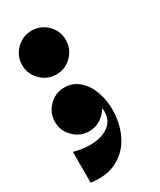

<svg xmlns="http://www.w3.org/2000/svg" viewBox="-161 -494 603 723"><g transform="rotate(-30 140.5 -132.0)"><path d="M105 -247Q66 -247 38 -275Q10 -303 10 -342Q10 -381 38 -409Q66 -437 105 -437Q144 -437 172 -409.5Q200 -382 200 -342Q200 -303 172 -275Q144 -247 105 -247ZM105 0Q66 0 38 -28Q10 -56 10 -95Q10 -134 38 -162Q66 -190 105 -190Q144 -190 172 -162.5Q200 -135 200 -95Q200 -56 172 -28Q144 0 105 0ZM12 36 19 38Q60 49 100 45.5Q140 42 165.5 21.5Q191 1 191 -36Q191 -52 184.5 -62.5Q178 -73 165 -85Q152 -96 148 -103L177 -157Q196 -139 208.5 -103.5Q221 -68 221 -29Q221 31 197 80.5Q173 130 125.5 155Q78 180 12 170Z"/></g></svg>

Font: Space Cowgirl
Style: Regular
Weight: 400
Designer: Valery Marier
Foundry: Valery Marier
Version: Version 1.000